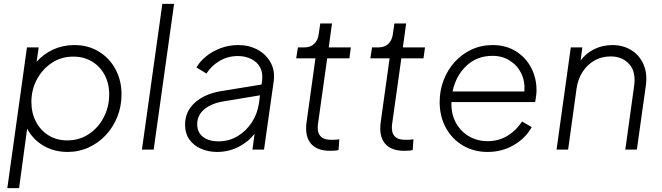

<svg xmlns="http://www.w3.org/2000/svg" viewBox="-20 -777 3436 997"><path d="M18 200 120 -531H181L170 -456Q206 -497 256.5 -520Q307 -543 366 -543Q438 -543 493.5 -509Q549 -475 580 -417Q611 -359 611 -287Q611 -225 589.5 -171Q568 -117 530 -76Q492 -35 441 -11.5Q390 12 331 12Q262 12 206.5 -20Q151 -52 121 -109L79 200ZM329 -48Q392 -48 441 -80.5Q490 -113 518.5 -167.5Q547 -222 547 -287Q547 -344 523 -388.5Q499 -433 457 -458Q415 -483 361 -483Q298 -483 249 -450.5Q200 -418 171.5 -364.5Q143 -311 143 -248Q143 -190 167 -144.5Q191 -99 233 -73.5Q275 -48 329 -48Z M717 0 823 -757H884L778 0Z M1107 12Q1062 12 1024 -4.5Q986 -21 963.5 -52.5Q941 -84 941 -130Q941 -198 992 -244Q1043 -290 1129 -304L1338 -338L1341 -358Q1346 -399 1330.5 -427.5Q1315 -456 1284 -471Q1253 -486 1215 -486Q1163 -486 1120 -460.5Q1077 -435 1052 -395L1000 -427Q1018 -458 1050.5 -484.5Q1083 -511 1126 -527Q1169 -543 1217 -543Q1273 -543 1317.5 -519Q1362 -495 1385.5 -452Q1409 -409 1401 -353L1351 0H1291L1302 -83Q1272 -42 1220 -15Q1168 12 1107 12ZM1004 -132Q1004 -89 1034.5 -66Q1065 -43 1114 -43Q1169 -43 1214 -70Q1259 -97 1288 -142Q1317 -187 1325 -242L1330 -282L1143 -251Q1079 -241 1041.5 -210Q1004 -179 1004 -132Z M1693 6Q1625 6 1593.5 -32.5Q1562 -71 1572 -143L1618 -474H1518L1527 -531H1562Q1592 -531 1611.5 -549.5Q1631 -568 1635 -600L1643 -655H1704L1687 -531H1802L1794 -474H1679L1632 -139Q1628 -116 1631.5 -96Q1635 -76 1651 -63.5Q1667 -51 1702 -51Q1711 -51 1722.5 -51.5Q1734 -52 1742 -54L1738 2Q1727 5 1713 5.5Q1699 6 1693 6Z M2078 6Q2010 6 1978.5 -32.5Q1947 -71 1957 -143L2003 -474H1903L1912 -531H1947Q1977 -531 1996.5 -549.5Q2016 -568 2020 -600L2028 -655H2089L2072 -531H2187L2179 -474H2064L2017 -139Q2013 -116 2016.5 -96Q2020 -76 2036 -63.5Q2052 -51 2087 -51Q2096 -51 2107.5 -51.5Q2119 -52 2127 -54L2123 2Q2112 5 2098 5.5Q2084 6 2078 6Z M2512 12Q2440 12 2383.5 -21.5Q2327 -55 2295 -114Q2263 -173 2263 -247Q2263 -307 2283.5 -360.5Q2304 -414 2341 -455Q2378 -496 2428.5 -519.5Q2479 -543 2538 -543Q2607 -543 2658.5 -511Q2710 -479 2738 -425.5Q2766 -372 2766 -308Q2766 -293 2763.5 -276Q2761 -259 2759 -247H2324Q2324 -242 2324 -237Q2324 -180 2349 -136.5Q2374 -93 2416.5 -68.5Q2459 -44 2512 -44Q2570 -44 2615.5 -72Q2661 -100 2691 -146L2741 -117Q2710 -60 2648.5 -24Q2587 12 2512 12ZM2538 -487Q2456 -487 2401.5 -435Q2347 -383 2330 -302H2703Q2707 -355 2686.5 -396.5Q2666 -438 2627 -462.5Q2588 -487 2538 -487Z M2870 0 2944 -531H3004L2995 -463Q3023 -501 3066.5 -522Q3110 -543 3160 -543Q3215 -543 3257.5 -517Q3300 -491 3321 -444Q3342 -397 3334 -335L3287 0H3227L3273 -332Q3283 -404 3247.5 -444Q3212 -484 3151 -484Q3104 -484 3066.5 -462.5Q3029 -441 3005 -403.5Q2981 -366 2974 -318L2930 0Z"/></svg>

Font: Plus Jakarta Sans Light
Style: Italic
Weight: 300
Italic angle: -8°
Designer: Gumpita Rahayu
Foundry: Tokotype
Version: Version 2.071; ttfautohint (v1.8.4.7-5d5b);gftools[0.9.29]